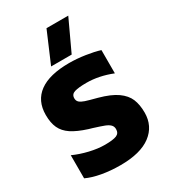

<svg xmlns="http://www.w3.org/2000/svg" viewBox="-216 -1000 988 1116"><g transform="rotate(-30 277.5 -442.5)"><path d="M281 -895H427L331 -689H193ZM34 -30V-185Q80 -164 135 -151Q190 -138 237 -138Q291 -138 314.5 -147.5Q338 -157 338 -185Q338 -203 326.5 -214.5Q315 -226 293 -234.5Q271 -243 223 -258Q207 -262 199 -265Q133 -286 95.5 -311Q58 -336 41.5 -371.5Q25 -407 25 -460Q25 -555 93 -604.5Q161 -654 293 -654Q344 -654 400.5 -645.5Q457 -637 494 -625V-469Q406 -504 323 -504Q270 -504 243.5 -496Q217 -488 217 -461Q217 -444 228 -434Q239 -424 261.5 -416.5Q284 -409 338 -395Q415 -374 456.5 -344.5Q498 -315 514 -277Q530 -239 530 -185Q530 -95 460.5 -42.5Q391 10 256 10Q190 10 132 -0.5Q74 -11 34 -30Z"/></g></svg>

Font: Kanit Bold
Style: Regular
Weight: 700
Designer: Katatrad Team
Foundry: CadsonDemak
Version: Version 1.000